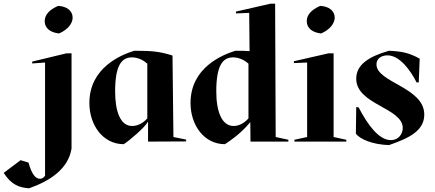

<svg xmlns="http://www.w3.org/2000/svg" viewBox="-102 -770 2363 1044"><path d="M53 114 10 101 -82 170C-39 237 5 250 56 254C172 213 269 148 287 38V-480H259L73 -435V-425L143 -430V185C136 196 127 202 115 202C94 202 72 183 53 114ZM219 -588C268 -609 293 -644 293 -674C293 -712 260 -736 214 -738C166 -717 141 -689 141 -655C141 -615 174 -593 219 -588Z M384 -210C384 -89 458 14 571 14C601 -5 687 -78 703 -109V0L910 -1V-11L841 -25L836 -468C766 -490 726 -494 628 -494C560 -473 384 -404 384 -210ZM524 -273C524 -410 557 -458 615 -458C650 -458 680 -441 699 -424V-126C668 -92 637 -85 616 -85C552 -85 524 -166 524 -273Z M1394 -750H1369L1181 -707V-697L1253 -700L1255 -492C1233 -494 1208 -494 1178 -494C1110 -473 934 -404 934 -210C934 -89 1008 14 1121 14C1143 0 1209 -44 1259 -106L1260 0H1466V-10L1397 -25ZM1074 -273C1074 -410 1107 -458 1165 -458C1200 -458 1230 -441 1249 -424V-126C1218 -92 1188 -85 1168 -85C1103 -85 1074 -166 1074 -273Z M1712 -480H1684L1496 -437V-427L1568 -430V-25L1499 -10V0H1781V-10L1712 -25ZM1644 -588C1693 -609 1718 -644 1718 -674C1718 -712 1685 -736 1639 -738C1591 -717 1566 -689 1566 -655C1566 -615 1599 -593 1644 -588Z M1833 -43C1856 -13 1923 16 2013 19C2120 -18 2205 -58 2205 -147C2205 -296 1945 -321 1945 -420C1945 -452 1972 -469 2005 -469C2072 -469 2131 -386 2163 -322H2175L2180 -451C2121 -484 2079 -491 2013 -494C1902 -462 1835 -418 1835 -342C1835 -201 2088 -184 2088 -74C2088 -40 2063 -8 2024 -8C1956 -8 1895 -96 1848 -186L1835 -188Z"/></svg>

Font: Mazius Display
Style: Bold
Weight: 700
Designer: Alberto Casagrande & Collletttivo
Foundry: Collletttivo
Version: Version 2.000;Glyphs 3.2 (3221)